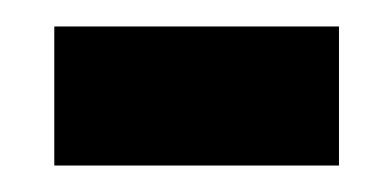

<svg xmlns="http://www.w3.org/2000/svg" viewBox="-20 -345 296 145"><path d="M21 -220V-325H236V-220Z"/></svg>

Font: Noto Serif ExtraCondensed Extra
Style: Regular
Weight: 800
Width: 3
Designer: Monotype Design Team
Foundry: Monotype Imaging Inc.
Version: Version 1.002